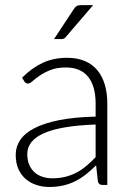

<svg xmlns="http://www.w3.org/2000/svg" viewBox="-20 -736 524 764"><path d="M360.5 -240.5Q289.5 -238 238.2 -229.2Q187 -220.5 153.8 -205.5Q120.5 -190.5 104.5 -169.8Q88.5 -149 88.5 -122.5Q88.5 -97.5 96.8 -79.2Q105 -61 118.8 -49.2Q132.5 -37.5 150.5 -32Q168.5 -26.5 188 -26.5Q217 -26.5 241.2 -32.8Q265.5 -39 286.2 -50.2Q307 -61.5 325 -77Q343 -92.5 360.5 -110.5ZM68 -427Q107 -466 150 -486Q193 -506 247.5 -506Q287.5 -506 317.5 -493.2Q347.5 -480.5 367.2 -456.8Q387 -433 397 -399.2Q407 -365.5 407 -324V0H388Q373 0 369.5 -14L362.5 -78Q342 -58 321.8 -42Q301.5 -26 279.5 -15Q257.5 -4 232 2Q206.5 8 176 8Q150.5 8 126.5 0.5Q102.5 -7 83.8 -22.5Q65 -38 53.8 -62.2Q42.5 -86.5 42.5 -120.5Q42.5 -152 60.5 -179Q78.5 -206 117 -226Q155.5 -246 215.8 -258Q276 -270 360.5 -272V-324Q360.5 -393 330.8 -430.2Q301 -467.5 242.5 -467.5Q206.5 -467.5 181.2 -457.5Q156 -447.5 138.5 -435.5Q121 -423.5 110 -413.5Q99 -403.5 91.5 -403.5Q86 -403.5 82.5 -406Q79 -408.5 76.5 -412.5ZM350.5 -715.5 242 -589Q238 -584 233.8 -582.2Q229.5 -580.5 223.5 -580.5H195L273.5 -699.5Q279 -708.5 285 -712Q291 -715.5 303 -715.5Z"/></svg>

Font: Lato 2
Style: Regular
Weight: 300
Designer: Lukasz Dziedzic with Adam Twardoch and Botio Nikoltchev
Foundry: tyPoland Lukasz Dziedzic
Version: Version 2.015; 2015-08-06; http://www.latofonts.com/